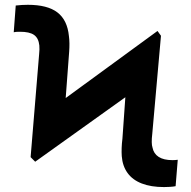

<svg xmlns="http://www.w3.org/2000/svg" viewBox="-20 -757 783 787"><path d="M124.2 -94.1 105.5 -112.9 173.8 -300 625.6 -630.1 639.8 -610.4 553.7 -401.2ZM105.5 -112.9 140.4 -535.4Q141.5 -545.4 141.7 -554.1Q141.9 -562.8 141.2 -570.7Q138.1 -600.7 119.6 -613.8Q101.1 -627 61.1 -626.8Q51.3 -627 46.2 -626.4Q41.1 -625.8 36.3 -624.8L44.5 -734.4Q55 -735.8 70 -736.6Q85.1 -737.3 94.3 -737.3Q174.6 -737.3 215.3 -706.1Q256.1 -674.9 262.5 -609Q264.4 -595.1 264.6 -578.9Q264.8 -562.6 263.5 -544.9L239.1 -219.5ZM652.3 9.8Q598.8 9.8 561.1 -4.9Q523.4 -19.5 502.9 -47.9Q482.3 -76.2 479.1 -116.8Q478 -132.5 478.7 -150.7Q479.3 -168.8 481.8 -188.5L503.7 -499L639.8 -610.4L604.1 -208Q601.8 -189 602 -174.8Q602.2 -160.5 605.1 -152.1Q609.9 -127.1 630.5 -113.8Q651.2 -100.6 686.9 -100.6Q691.7 -100.6 697.8 -101Q703.9 -101.4 708.6 -102.1L699.8 6.2Q689.6 8.2 675.6 9Q661.5 9.8 652.3 9.8Z"/></svg>

Font: GitLab Sans
Style: Regular
Weight: 400
Designer: Rasmus Andersson
Foundry: Modifications by GitLab B.V., manufactured by rsms
Version: Version 4.000;git-c8fb6b7